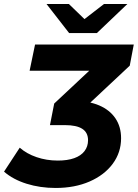

<svg xmlns="http://www.w3.org/2000/svg" viewBox="-34 -921 684 953"><path d="M242 12Q165 12 98 -9Q31 -30 -14 -69L64 -188Q98 -158 147.5 -141Q197 -124 253 -124Q301 -124 334.5 -136Q368 -148 385.5 -171Q403 -194 403 -225Q403 -263 374.5 -281.5Q346 -300 288 -300H214L235 -407L471 -628L482 -570H113L140 -700H630L610 -595L374 -374L298 -420H334Q407 -420 459 -397.5Q511 -375 539 -333.5Q567 -292 567 -235Q567 -164 525.5 -108Q484 -52 410.5 -20Q337 12 242 12ZM309 -757 197 -901H308L431 -782H328L482 -901H598L447 -757Z"/></svg>

Font: Montserrat Thin
Style: Bold Italic
Weight: 700
Italic angle: -11.3°
Version: Version 9.000